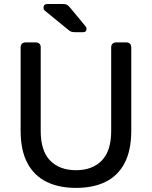

<svg xmlns="http://www.w3.org/2000/svg" viewBox="-20 -907 741 937"><path d="M351.2 10Q267.4 10 206.9 -19.8Q146.4 -49.6 113.6 -111.4Q80.7 -173.3 80.7 -269.7V-676.3Q80.7 -687.3 87.1 -693.6Q93.4 -700 103.6 -700H155Q166 -700 172.4 -693.6Q178.7 -687.3 178.7 -676.3V-268Q178.7 -170.1 224.9 -123.2Q271 -76.4 351.1 -76.4Q430.3 -76.4 476.4 -123.2Q522.6 -170.1 522.6 -268V-676.3Q522.6 -687.3 529.3 -693.6Q536.1 -700 546.3 -700H597.7Q607.9 -700 614.2 -693.6Q620.6 -687.3 620.6 -676.3V-269.7Q620.6 -173.3 588.2 -111.4Q555.7 -49.6 495.7 -19.8Q435.7 10 351.2 10ZM346.4 -750Q335.3 -750 328.3 -752.2Q321.4 -754.3 313.4 -761.3L197.3 -856.3Q192.3 -861.3 192.3 -868.3Q192.3 -887.5 211.3 -887.5H285.4Q299.6 -887.5 306.7 -883.7Q313.8 -879.9 322.4 -869.3L397.2 -779Q402.2 -774 402.2 -766Q402.2 -750 386.2 -750Z"/></svg>

Font: Rubik Light
Style: Regular
Weight: 300
Designer: Hubert and Fischer
Foundry: Hubert and Fischer
Version: Version 2.300;gftools[0.9.30]